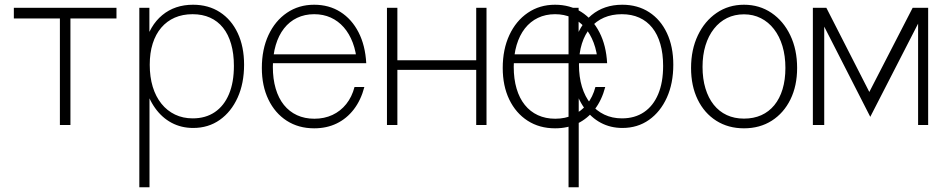

<svg xmlns="http://www.w3.org/2000/svg" viewBox="-20 -528 3995 811"><path d="M233 0V-488.5L302.5 -450H38.5V-495H472V-450H208L277.5 -488.5V0Z M568.5 263V-495H611V-325.5L591.5 -338.5Q612.5 -420.5 665.5 -464.2Q718.5 -508 795.5 -508Q860.5 -508 909 -476.5Q957.5 -445 984.2 -388Q1011 -331 1011 -254.5Q1011 -176 983.8 -115.8Q956.5 -55.5 908.2 -21.5Q860 12.5 796 12.5Q746 12.5 705 -9.2Q664 -31 635 -71.8Q606 -112.5 591.5 -169.5L611.5 -182V263ZM794 -28Q848.5 -28 887.5 -54.5Q926.5 -81 947.2 -130.5Q968 -180 968 -249.5Q968 -301.5 956.2 -342.2Q944.5 -383 922 -411Q899.5 -439 867.2 -453.5Q835 -468 793.5 -468Q751.5 -468 718.2 -453.5Q685 -439 661.2 -411.2Q637.5 -383.5 625 -344Q612.5 -304.5 612.5 -254.5Q612.5 -203 625.2 -161.2Q638 -119.5 662 -89.8Q686 -60 719.5 -44Q753 -28 794 -28Z M1307 14Q1241 14 1191.2 -18Q1141.5 -50 1113.8 -107.5Q1086 -165 1086 -241Q1086 -319.5 1114 -379.8Q1142 -440 1192 -474Q1242 -508 1307 -508Q1370 -508 1418 -477.5Q1466 -447 1494.5 -391.5Q1523 -336 1527 -261H1488Q1484.5 -309.5 1470 -347.8Q1455.5 -386 1432 -412.8Q1408.5 -439.5 1377 -453.8Q1345.5 -468 1307 -468Q1267 -468 1234.8 -452.5Q1202.5 -437 1179.8 -408Q1157 -379 1144.8 -337.8Q1132.5 -296.5 1132.5 -245.5Q1132.5 -194.5 1144.5 -153.8Q1156.5 -113 1179.2 -84.8Q1202 -56.5 1234.5 -41.5Q1267 -26.5 1308 -26.5Q1350 -26.5 1384.2 -42.5Q1418.5 -58.5 1442.5 -88.5Q1466.5 -118.5 1477.5 -160.5H1519Q1504.5 -105 1474.5 -66Q1444.5 -27 1402.2 -6.5Q1360 14 1307 14ZM1107 -261V-298.5H1511.5L1513 -261Z M1614.5 0V-495H1658.5V-240L1615.5 -273.5H2027.5L1991.5 -240V-495H2035V0H1991.5V-266.5L2027.5 -233H1615.5L1658.5 -266.5V0Z M2324.5 14Q2258.5 14 2208.8 -18Q2159 -50 2131.2 -107.5Q2103.5 -165 2103.5 -241Q2103.5 -319.5 2131.5 -379.8Q2159.5 -440 2209.5 -474Q2259.5 -508 2324.5 -508Q2387.5 -508 2435.5 -477.5Q2483.5 -447 2512 -391.5Q2540.5 -336 2544.5 -261H2505.5Q2502 -309.5 2487.5 -347.8Q2473 -386 2449.5 -412.8Q2426 -439.5 2394.5 -453.8Q2363 -468 2324.5 -468Q2284.5 -468 2252.2 -452.5Q2220 -437 2197.2 -408Q2174.5 -379 2162.2 -337.8Q2150 -296.5 2150 -245.5Q2150 -194.5 2162 -153.8Q2174 -113 2196.8 -84.8Q2219.5 -56.5 2252 -41.5Q2284.5 -26.5 2325.5 -26.5Q2367.5 -26.5 2401.8 -42.5Q2436 -58.5 2460 -88.5Q2484 -118.5 2495 -160.5H2536.5Q2522 -105 2492 -66Q2462 -27 2419.8 -6.5Q2377.5 14 2324.5 14ZM2124.5 -261V-298.5H2529L2530.5 -261Z M2381.5 263V-495H2424V-325.5L2404.5 -338.5Q2425.5 -420.5 2478.5 -464.2Q2531.5 -508 2608.5 -508Q2673.5 -508 2722 -476.5Q2770.5 -445 2797.2 -388Q2824 -331 2824 -254.5Q2824 -176 2796.8 -115.8Q2769.5 -55.5 2721.2 -21.5Q2673 12.5 2609 12.5Q2559 12.5 2518 -9.2Q2477 -31 2448 -71.8Q2419 -112.5 2404.5 -169.5L2424.5 -182V263ZM2607 -28Q2661.5 -28 2700.5 -54.5Q2739.5 -81 2760.2 -130.5Q2781 -180 2781 -249.5Q2781 -301.5 2769.2 -342.2Q2757.5 -383 2735 -411Q2712.5 -439 2680.2 -453.5Q2648 -468 2606.5 -468Q2564.5 -468 2531.2 -453.5Q2498 -439 2474.2 -411.2Q2450.5 -383.5 2438 -344Q2425.5 -304.5 2425.5 -254.5Q2425.5 -203 2438.2 -161.2Q2451 -119.5 2475 -89.8Q2499 -60 2532.5 -44Q2566 -28 2607 -28Z M3122.5 14Q3056 14 3005.5 -18Q2955 -50 2927 -107.5Q2899 -165 2899 -241Q2899 -318.5 2927.8 -378.8Q2956.5 -439 3007 -473.5Q3057.5 -508 3122.5 -508Q3188 -508 3238.8 -473.5Q3289.5 -439 3318.2 -378.8Q3347 -318.5 3347 -241Q3347 -165.5 3318.8 -108Q3290.5 -50.5 3240 -18.2Q3189.5 14 3122.5 14ZM3122.5 -27Q3163.5 -27 3195.8 -41.5Q3228 -56 3250.8 -83.8Q3273.5 -111.5 3285.5 -151.2Q3297.5 -191 3297.5 -241Q3297.5 -292 3285 -333.5Q3272.5 -375 3249.2 -405Q3226 -435 3193.8 -451.2Q3161.5 -467.5 3122.5 -467.5Q3083 -467.5 3051 -451.8Q3019 -436 2995.8 -406.5Q2972.5 -377 2960 -336.2Q2947.5 -295.5 2947.5 -245.5Q2947.5 -195 2959.8 -154.5Q2972 -114 2994.8 -85.5Q3017.5 -57 3049.8 -42Q3082 -27 3122.5 -27Z M3413.5 0V-495H3470.5L3676 -92.5L3627.5 -92L3835 -495H3900.5V0H3858V-470.5L3880.5 -472L3656 -34.5L3436 -465.5L3461.5 -471V0Z"/></svg>

Font: Russolo 10pt ExtraLight
Style: Regular
Weight: 200
Designer: Micah Stupak-Hahn
Version: Version 1.000